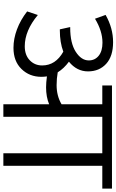

<svg xmlns="http://www.w3.org/2000/svg" viewBox="205 -898 693 1143"><g transform="rotate(90 551.5 -326.5)"><path d="M600.6 0V-272.5Q557.1 -254.3 500 -254.3Q471.7 -254.3 434.8 -259.4Q437.3 -241.7 437.3 -226Q437.3 -155.7 390.8 -107.9Q344.3 -60.2 264.9 -60.2Q210.8 -60.2 154.7 -81.1Q98.6 -102.1 48 -141.6L69.3 -205.3Q162.8 -127.4 255.3 -127.4Q307.9 -127.4 338.7 -157Q369.6 -186.6 369.6 -231Q369.6 -310.9 287.7 -356.9Q232.6 -336.2 160.3 -336.2H154.7L141.1 -397.9H144.6Q237.1 -397.9 288.4 -431Q339.7 -464.1 339.7 -508.6Q339.7 -545 311.9 -567.5Q284.1 -590 234.1 -590Q164.8 -590 91.5 -545.5L68.8 -608.7Q147.1 -653.2 231 -653.2Q315 -653.2 360 -612Q405 -570.8 405 -504Q405 -437.3 347.3 -390.3Q387.8 -360.5 410.5 -323.6Q447.9 -317 486.9 -317Q550.6 -317 600.6 -346.3V-589H488.9V-646.6H1102.6V-589H967.1V0H892.3V-589H675.4V0Z"/></g></svg>

Font: Khula
Style: Regular
Weight: 400
Designer: Erin McLaughlin, Steve Matteson
Version: Version 1.000;PS 1.0;hotconv 1.0.72;makeotf.lib2.5.5900; ttf